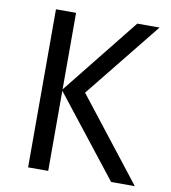

<svg xmlns="http://www.w3.org/2000/svg" viewBox="-81 -784 761 854"><g transform="rotate(10 300.0 -357.0)"><path d="M585 0H478L193.8 -361.8V0H103V-713.9H193.8V-368.2L470.2 -713.9H570.8L294.9 -371.1Z"/></g></svg>

Font: Droid Sans Mono
Style: Regular
Weight: 400
Monospace: yes
Foundry: Ascender Corporation
Version: Version 1.00 build 112